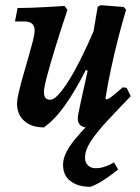

<svg xmlns="http://www.w3.org/2000/svg" viewBox="-20 -482 541 743"><path d="M330 241Q282 241 253 219Q224 197 224 156Q224 133 235.5 109.5Q247 86 268.5 59Q290 32 321.5 0Q353 -32 393 -73L486 -110Q433 -55 393.5 -12.5Q354 30 331.5 64.5Q309 99 309 128Q309 147 320.5 158Q332 169 350 169Q366 169 380.5 164.5Q395 160 406.5 154.5Q418 149 421 146L437 174Q430 180 412.5 193Q395 206 373.5 219.5Q352 233 330 241ZM150 11Q102 11 74 -14Q46 -39 46 -80Q46 -97 53 -126.5Q60 -156 70 -191Q80 -226 90 -260.5Q100 -295 107 -322.5Q114 -350 114 -364Q114 -399 75 -399H38L48 -451Q70 -451 100.5 -452Q131 -453 165 -455Q199 -457 230 -459L241 -444Q215 -366 194.5 -299.5Q174 -233 162 -187.5Q150 -142 150 -127Q150 -111 155.5 -103.5Q161 -96 175 -96Q192 -96 221 -133.5Q250 -171 285 -239Q320 -307 358 -399L336 -203L312 -211Q271 -130 231.5 -74.5Q192 -19 150 11ZM325 12Q281 12 281 -23Q281 -29 283.5 -43Q286 -57 291.5 -82.5Q297 -108 306 -148Q315 -188 327 -244L331 -295L358 -456L370 -462L459 -455L468 -444Q453 -395 437.5 -334.5Q422 -274 409 -213Q396 -152 388 -101L391 -97Q396 -98 402.5 -101.5Q409 -105 421 -115Q433 -125 455 -144L470 -142L486 -110Z"/></svg>

Font: Alegreya SemiBold
Style: Italic
Weight: 600
Italic angle: -7°
Designer: Juan Pablo del Peral
Foundry: Huerta Tipografica
Version: Version 2.009